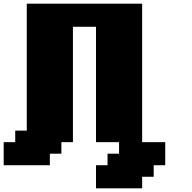

<svg xmlns="http://www.w3.org/2000/svg" viewBox="-20 -895 1040 1040"><path d="M500 125H750V62.5H812.5V0H875V-125H750V-875H125V-187.5H62.5V-125H0V0H250V-62.5H312.5V-125H375V-750H500V-125H625V-62.5H562.5V0H500Z"/></svg>

Font: Faithful 32x
Style: Bold
Weight: 400
Foundry: Faithful Resource Pack
Version: Version 1.0; January 27, 2023